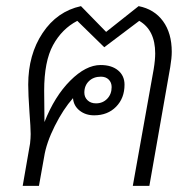

<svg xmlns="http://www.w3.org/2000/svg" viewBox="-20 -606 632 626"><path d="M540 -437Q540 -417 535 -387L467 0H413L481 -380Q486 -410 486 -432Q486 -508 434 -538L320 -452L232 -538Q182 -512 153 -459Q124 -406 124 -310L125 -208Q158 -292 209 -343Q260 -394 308 -394Q344 -394 365 -376.5Q386 -359 386 -330Q386 -286 358.5 -258Q331 -230 287 -230Q259 -230 239.5 -245.5Q220 -261 218 -286Q186 -250 158.5 -195Q131 -140 124 -95L107 0H54L78 -138Q80 -156 80 -169Q80 -189 76 -241Q72 -299 72 -330Q72 -428 119 -498.5Q166 -569 244 -586L326 -502L432 -586Q483 -576 511.5 -537Q540 -498 540 -437ZM255 -304Q255 -289 265.5 -279Q276 -269 293 -269Q315 -269 329.5 -284Q344 -299 344 -322Q344 -337 334.5 -346.5Q325 -356 309 -356Q285 -356 270 -341.5Q255 -327 255 -304Z"/></svg>

Font: Sarabun ExtraLight
Style: Italic
Weight: 275
Italic angle: -10°
Designer: Suppakit Chalermlarp | Katatrad Co.,Ltd.
Foundry: Cadson Demak Co.,Ltd.
Version: Version 1.000; ttfautohint (v1.6)